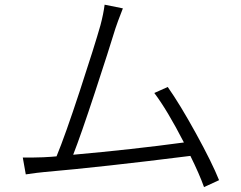

<svg xmlns="http://www.w3.org/2000/svg" viewBox="-20 -761 1017 811"><path d="M499 -725.6Q474.6 -663.1 467.8 -641.6Q440.4 -551.8 380.9 -370.6Q321.3 -189.5 289.1 -107.4Q541 -129.9 756.8 -159.2Q686.5 -295.9 631.8 -368.2L688.5 -393.6Q740.2 -320.3 808.1 -196.8Q876 -73.2 905.3 0L841.8 29.3Q822.3 -25.4 784.2 -102.5Q412.1 -55.7 166 -34.2Q141.6 -32.2 88.9 -24.4L76.2 -95.7Q106.4 -94.7 162.1 -96.7Q201.2 -98.6 218.8 -100.6Q254.9 -187.5 317.4 -377.9Q379.9 -568.4 404.3 -654.3Q417 -702.1 421.9 -741.2Z"/></svg>

Font: Min Sans Light
Style: Regular
Weight: 300
Designer: Jinseong-Kim, NotoSansCJK, Nunito
Foundry: Jinseong-Kim
Version: Version 1.400;Glyphs 3.1.2 (3151)